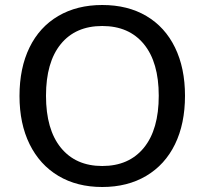

<svg xmlns="http://www.w3.org/2000/svg" viewBox="-20 -740 819 768"><path d="M58 -356Q58 -468 98 -550Q138 -632 213 -676Q288 -720 389 -720Q491 -720 565.5 -676Q640 -632 680 -550Q720 -468 720 -357Q720 -245 680 -163Q640 -81 565 -36.5Q490 8 389 8Q288 8 213.5 -36.5Q139 -81 98.5 -163Q58 -245 58 -356ZM615 -357Q615 -491 555.5 -563.5Q496 -636 389 -636Q282 -636 223 -563.5Q164 -491 164 -357Q164 -222 223.5 -149Q283 -76 389 -76Q496 -76 555.5 -149Q615 -222 615 -357Z"/></svg>

Font: Muli SemiBold
Style: Regular
Weight: 600
Designer: Vernon Adams
Foundry: Vernon Adams
Version: Version 2.000